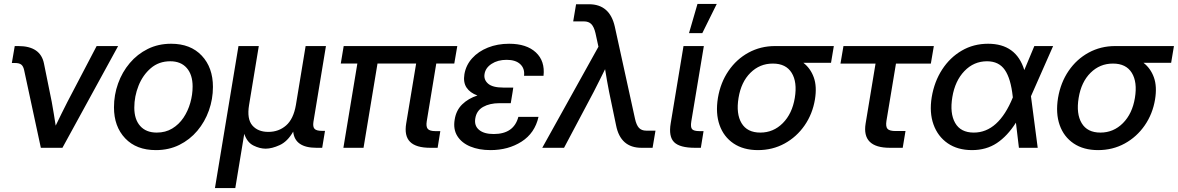

<svg xmlns="http://www.w3.org/2000/svg" viewBox="-20 -749 5969 973"><path d="M187 0 102.1 -394.5Q97.7 -414.1 87.4 -421.9Q77.1 -429.7 56.2 -429.7H40L54.7 -515.6H72.8Q186 -515.6 203.1 -425.8L242.2 -232.9Q247.6 -202.1 252.7 -172.1Q257.8 -142.1 262.2 -112.3Q276.9 -142.6 291.5 -172.6Q306.2 -202.6 321.8 -232.9L469.7 -515.6H578.6L296.4 0Z M770 11.7Q670.9 11.7 614.3 -48.1Q557.6 -107.9 557.6 -205.1Q557.6 -268.1 578.4 -325.9Q599.1 -383.8 637.5 -429.2Q675.8 -474.6 729 -501Q782.2 -527.3 847.2 -527.3Q945.8 -527.3 1002.4 -467Q1059.1 -406.7 1059.1 -308.6Q1059.1 -246.6 1038.6 -189Q1018.1 -131.3 980 -86.2Q941.9 -41 888.7 -14.6Q835.4 11.7 770 11.7ZM774.4 -77.1Q818.8 -77.1 852.8 -97.7Q886.7 -118.2 909.7 -152.3Q932.6 -186.5 944.3 -227.8Q956.1 -269 956.1 -310.5Q956.1 -370.6 926.3 -404.5Q896.5 -438.5 842.8 -438.5Q785.2 -438.5 744.4 -403.6Q703.6 -368.7 682.1 -314.7Q660.6 -260.7 660.6 -203.6Q660.6 -144 690.4 -110.6Q720.2 -77.1 774.4 -77.1Z M1069.3 204.1 1188.5 -515.6H1291.5L1242.2 -216.8Q1230.5 -146 1258.8 -113.3Q1287.1 -80.6 1339.8 -80.6Q1392.6 -80.6 1429.9 -113.3Q1467.3 -146 1479.5 -216.8L1528.8 -515.6H1631.8L1568.4 -131.8Q1564.5 -106.4 1574 -96.2Q1583.5 -85.9 1610.8 -85.9H1627L1612.8 0H1583.5Q1474.1 0 1465.8 -82Q1437 -31.7 1397.5 -13.7Q1357.9 4.4 1326.2 4.4Q1296.4 4.4 1264.4 -11.5Q1232.4 -27.3 1217.8 -70.8L1172.4 204.1Z M2160.6 0Q2087.9 0 2057.9 -30.5Q2027.8 -61 2038.6 -124L2088.9 -427.2H1893.1L1822.3 0H1720.2L1791 -427.2H1707L1721.7 -515.6H2297.4L2282.2 -427.2H2190.9L2142.6 -134.3Q2138.2 -106.9 2147.9 -95.7Q2157.7 -84.5 2187 -84.5H2211.4L2197.8 0Z M2465.8 11.7Q2407.2 11.7 2363.3 -6.6Q2319.3 -24.9 2297.6 -59.6Q2275.9 -94.2 2284.2 -143.1Q2291.5 -189.9 2322.3 -220Q2353 -250 2399.4 -265.1Q2361.8 -278.8 2344.2 -305.4Q2326.7 -332 2333.5 -373Q2341.3 -418.9 2372.6 -453.6Q2403.8 -488.3 2452.4 -507.8Q2501 -527.3 2560.1 -527.3Q2648.4 -527.3 2695.6 -483.4Q2742.7 -439.5 2734.4 -364.7H2635.7Q2640.1 -401.4 2616.7 -423.6Q2593.3 -445.8 2547.4 -445.8Q2502.4 -445.8 2471.4 -425.5Q2440.4 -405.3 2435.5 -374Q2430.7 -345.2 2453.4 -325.2Q2476.1 -305.2 2530.3 -305.2H2581.1L2577.6 -281.7L2568.4 -226.1H2511.2Q2461.9 -226.1 2428.5 -207.3Q2395 -188.5 2388.7 -149.4Q2382.3 -112.3 2407.5 -91.1Q2432.6 -69.8 2481.9 -69.8Q2584 -69.8 2606.9 -156.7H2709Q2690.4 -74.2 2623 -31.2Q2555.7 11.7 2465.8 11.7Z M2728 0 3012.7 -512.2 2997.6 -581.5Q2990.2 -612.8 2976.8 -626.7Q2963.4 -640.6 2939 -640.6H2884.8L2899.4 -727.5H2964.8Q3070.3 -727.5 3095.7 -613.8L3198.2 -146.5Q3205.1 -115.2 3218 -101.1Q3231 -86.9 3255.4 -86.9H3301.8L3287.1 0H3231Q3124.5 0 3102.1 -113.8L3066.9 -282.7Q3055.7 -339.8 3046.4 -398.4Q3032.2 -369.6 3017.6 -340.6Q3002.9 -311.5 2988.3 -282.7L2838.4 0Z M3502 0Q3424.8 0 3396.2 -28.6Q3367.7 -57.1 3378.9 -124L3443.8 -515.6H3546.9L3483.4 -134.3Q3478.5 -104.5 3487.3 -94.5Q3496.1 -84.5 3525.4 -84.5H3545.4L3531.7 0ZM3471.7 -581.1 3514.6 -729H3612.3L3539.1 -581.1Z M3821.3 11.7Q3747.6 11.7 3697.5 -22Q3647.5 -55.7 3626.5 -115.2Q3605.5 -174.8 3618.2 -252.9Q3631.3 -330.6 3671.9 -389.9Q3712.4 -449.2 3773.4 -482.4Q3834.5 -515.6 3908.2 -515.6H4205.6L4191.4 -430.7H4051.3Q4087.4 -402.8 4104 -356.9Q4120.6 -311 4109.9 -245.1Q4097.7 -171.4 4057.4 -113.3Q4017.1 -55.2 3956.1 -21.7Q3895 11.7 3821.3 11.7ZM3897 -426.8H3896Q3830.1 -426.8 3783 -380.1Q3735.8 -333.5 3722.7 -252.9Q3709.5 -172.4 3738 -124.8Q3766.6 -77.1 3833 -77.1Q3899.4 -77.1 3947 -125Q3994.6 -172.9 4007.8 -252.9Q4021 -333 3991.9 -379.9Q3962.9 -426.8 3897 -426.8Z M4489.7 0Q4346.7 0 4366.7 -123L4417 -426.8H4239.3L4254.4 -515.6H4712.4L4697.3 -426.8H4520.5L4472.2 -136.2Q4467.8 -107.4 4477.5 -96.2Q4487.3 -85 4518.6 -85H4568.8L4554.7 0Z M4905.8 11.7Q4833 11.7 4782.7 -22.9Q4732.4 -57.6 4710.7 -118.2Q4689 -178.7 4701.7 -256.8Q4714.8 -335.4 4754.4 -396.5Q4793.9 -457.5 4853.8 -492.4Q4913.6 -527.3 4987.3 -527.3Q5129.9 -527.3 5170.9 -394L5221.7 -515.6H5316.9L5204.6 -261.2L5238.8 0H5143.6L5128.4 -127.4Q5085.4 -59.6 5031.7 -23.9Q4978 11.7 4905.8 11.7ZM5112.8 -255.4 5112.3 -259.3Q5102.5 -350.6 5072.3 -394.5Q5042 -438.5 4981.9 -438.5Q4915 -438.5 4867.4 -388.9Q4819.8 -339.4 4806.2 -257.3Q4792.5 -175.3 4820.3 -126.2Q4848.1 -77.1 4915 -77.1Q5040 -77.1 5112.8 -255.4Z M5544.9 11.7Q5471.2 11.7 5421.1 -22Q5371.1 -55.7 5350.1 -115.2Q5329.1 -174.8 5341.8 -252.9Q5355 -330.6 5395.5 -389.9Q5436 -449.2 5497.1 -482.4Q5558.1 -515.6 5631.8 -515.6H5929.2L5915 -430.7H5774.9Q5811 -402.8 5827.6 -356.9Q5844.2 -311 5833.5 -245.1Q5821.3 -171.4 5781 -113.3Q5740.7 -55.2 5679.7 -21.7Q5618.7 11.7 5544.9 11.7ZM5620.6 -426.8H5619.6Q5553.7 -426.8 5506.6 -380.1Q5459.5 -333.5 5446.3 -252.9Q5433.1 -172.4 5461.7 -124.8Q5490.2 -77.1 5556.6 -77.1Q5623 -77.1 5670.7 -125Q5718.3 -172.9 5731.4 -252.9Q5744.6 -333 5715.6 -379.9Q5686.5 -426.8 5620.6 -426.8Z"/></svg>

Font: Inter Display Medium
Style: Italic
Weight: 500
Italic angle: -9.39999°
Designer: Rasmus Andersson
Foundry: rsms
Version: Version 4.000;git-a52131595